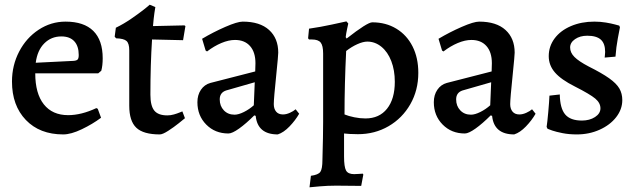

<svg xmlns="http://www.w3.org/2000/svg" viewBox="-20 -560 2710 817"><path d="M31 -213Q31 -282 61.5 -340.5Q92 -399 144.5 -433.5Q197 -468 259 -468Q337 -468 377 -428.5Q417 -389 417 -312Q417 -281 411 -259L398 -248H130Q130 -162 166.5 -116Q203 -70 270 -70Q326 -70 390 -100L396 -97L410 -59Q374 -32 328 -10Q282 12 249 12Q149 12 90 -49.5Q31 -111 31 -213ZM293 -301Q306 -302 310.5 -307Q315 -312 315 -326Q315 -364 296 -384.5Q277 -405 241 -405Q198 -405 168.5 -375.5Q139 -346 132 -293Z M530 -110V-346Q530 -375 518.5 -385.5Q507 -396 474 -397L468 -404L473 -442Q506 -458 538 -480Q570 -502 591 -518.5Q612 -535 617 -540L641 -530Q640 -525 637 -504.5Q634 -484 631 -449L765 -452L769 -449L759 -389L627 -392Q620 -285 620 -157Q620 -110 636.5 -89.5Q653 -69 692 -69Q706 -69 720 -73Q734 -77 743.5 -81Q753 -85 756 -86L767 -57Q761 -52 740.5 -35.5Q720 -19 696 -3.5Q672 12 660 12Q590 12 560 -16.5Q530 -45 530 -110Z M1068 -67 1062 -69Q1027 -34 997.5 -13Q968 8 952 8Q895 8 857.5 -30Q820 -68 820 -125Q820 -156 835 -178Q850 -200 875 -207L1066 -256L1067 -291Q1067 -338 1044 -364Q1021 -390 980 -390Q953 -390 922 -377Q891 -364 861 -341L855 -345L840 -395Q887 -423 938.5 -445.5Q990 -468 1013 -468Q1086 -468 1125 -432.5Q1164 -397 1164 -336Q1164 -324 1156 -246Q1145 -140 1145 -117Q1145 -97 1155 -85Q1165 -73 1184 -73Q1198 -73 1213.5 -80Q1229 -87 1238 -95L1253 -76Q1237 -48 1212 -22Q1187 4 1162 12Q1076 12 1068 -67ZM1060 -112 1064 -210 942 -175Q915 -166 915 -137Q915 -109 932.5 -90.5Q950 -72 978 -72Q995 -72 1018 -83.5Q1041 -95 1060 -112Z M1303 188Q1334 184 1343 171.5Q1352 159 1352 120Q1355 15 1355 -41V-332Q1355 -366 1344.5 -379Q1334 -392 1307 -392H1295L1291 -397L1295 -438Q1344 -445 1392 -455.5Q1440 -466 1454 -469L1462 -460Q1461 -455 1457 -437Q1453 -419 1451 -402L1455 -396Q1543 -465 1564 -465Q1622 -465 1666.5 -438Q1711 -411 1735.5 -362.5Q1760 -314 1760 -250Q1760 -176 1726 -116.5Q1692 -57 1633.5 -23Q1575 11 1503 11Q1485 11 1467.5 10Q1450 9 1444 8V106Q1444 150 1452.5 165.5Q1461 181 1487 181Q1497 181 1507 180Q1517 179 1524 179L1526 183L1517 231L1410 230Q1374 230 1340.5 233Q1307 236 1297 237ZM1660 -212Q1660 -261 1645 -300Q1630 -339 1603 -361Q1576 -383 1543 -383Q1525 -383 1500.5 -372Q1476 -361 1453 -343Q1446 -201 1446 -73Q1463 -66 1487.5 -61Q1512 -56 1535 -56Q1594 -56 1627 -97.5Q1660 -139 1660 -212Z M2074 -67 2068 -69Q2033 -34 2003.5 -13Q1974 8 1958 8Q1901 8 1863.5 -30Q1826 -68 1826 -125Q1826 -156 1841 -178Q1856 -200 1881 -207L2072 -256L2073 -291Q2073 -338 2050 -364Q2027 -390 1986 -390Q1959 -390 1928 -377Q1897 -364 1867 -341L1861 -345L1846 -395Q1893 -423 1944.5 -445.5Q1996 -468 2019 -468Q2092 -468 2131 -432.5Q2170 -397 2170 -336Q2170 -324 2162 -246Q2151 -140 2151 -117Q2151 -97 2161 -85Q2171 -73 2190 -73Q2204 -73 2219.5 -80Q2235 -87 2244 -95L2259 -76Q2243 -48 2218 -22Q2193 4 2168 12Q2082 12 2074 -67ZM2066 -112 2070 -210 1948 -175Q1921 -166 1921 -137Q1921 -109 1938.5 -90.5Q1956 -72 1984 -72Q2001 -72 2024 -83.5Q2047 -95 2066 -112Z M2310 -12 2306 -20Q2309 -39 2313 -83.5Q2317 -128 2318 -153L2362 -158Q2363 -99 2385 -73Q2407 -47 2456 -47Q2489 -47 2512 -62Q2535 -77 2535 -99Q2535 -122 2513 -140.5Q2491 -159 2426 -192Q2368 -221 2341.5 -251.5Q2315 -282 2315 -321Q2315 -363 2340 -396.5Q2365 -430 2409.5 -449Q2454 -468 2509 -468Q2535 -468 2558.5 -464Q2582 -460 2596.5 -456Q2611 -452 2615 -451L2618 -444Q2616 -434 2609 -397Q2602 -360 2599 -319L2553 -315Q2553 -318 2554 -325Q2555 -332 2555 -339Q2555 -375 2536.5 -391.5Q2518 -408 2479 -408Q2448 -408 2427 -393.5Q2406 -379 2406 -358Q2406 -336 2424.5 -317.5Q2443 -299 2485 -277Q2541 -249 2572 -227Q2603 -205 2615.5 -183.5Q2628 -162 2628 -134Q2628 -95 2602 -61.5Q2576 -28 2531.5 -8Q2487 12 2435 12Q2401 12 2373.5 6.5Q2346 1 2330 -4.5Q2314 -10 2310 -12Z"/></svg>

Font: Alegreya Medium
Style: Regular
Weight: 500
Designer: Juan Pablo del Peral
Foundry: Huerta Tipografica
Version: Version 2.007; ttfautohint (v1.6)